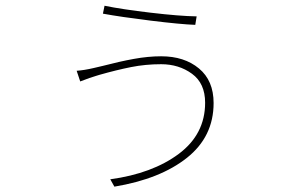

<svg xmlns="http://www.w3.org/2000/svg" viewBox="-20 -623 1017 686"><path d="M555.7 -393.6Q500 -393.6 448.2 -383.3Q396.5 -373 335 -355.5L322.3 -351.6Q304.7 -346.7 266.6 -332L253.9 -370.1Q281.2 -372.1 314.5 -379.9L347.7 -387.7Q407.2 -403.3 458.5 -412.6Q509.8 -421.9 555.7 -421.9Q638.7 -421.9 690.9 -378.4Q743.2 -335 743.2 -254.9Q743.2 -134.8 647.9 -59.1Q552.7 16.6 388.7 43.9L374 17.6Q524.4 -2.9 618.7 -73.2Q712.9 -143.6 712.9 -255.9Q712.9 -325.2 666 -359.4Q619.1 -393.6 555.7 -393.6ZM682.6 -564.5 677.7 -534.2Q625 -536.1 518.1 -549.3Q411.1 -562.5 347.7 -574.2L353.5 -602.5Q415 -589.8 518.6 -577.6Q622.1 -565.4 682.6 -564.5Z"/></svg>

Font: Min Sans VF VF
Style: Regular
Weight: 400
Designer: Jinseong-Kim, NotoSansCJK, Nunito
Foundry: Jinseong-Kim
Version: Version 1.420;Glyphs 3.1.2 (3151)